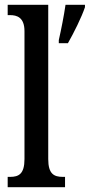

<svg xmlns="http://www.w3.org/2000/svg" viewBox="-20 -780 374 800"><path d="M12 0H251V-43H242C205 -43 181 -55 181 -117V-760H12V-717H22C50 -717 82 -708 82 -650V-117C82 -55 58 -43 22 -43H12ZM225 -613V-600H263C287 -642 320 -708 334 -750V-760H253C246 -712 235 -657 225 -613Z"/></svg>

Font: Noto Serif Tamil ExtraCondensed Medium
Style: Italic
Weight: 500
Width: 2
Italic angle: -12°
Designer: Indian Type Foundry, Tom Grace, and the Monotype Design Team
Foundry: Monotype Imaging Inc.
Version: Version 2.003